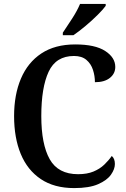

<svg xmlns="http://www.w3.org/2000/svg" viewBox="-20 -951 645 981"><path d="M359 10Q257 10 188.5 -36Q120 -82 86 -164.5Q52 -247 52 -358Q52 -467 87 -549.5Q122 -632 191.5 -678Q261 -724 364 -724Q466 -724 517.5 -690.5Q569 -657 569 -609Q569 -575 541.5 -553Q514 -531 465 -531Q465 -563 455 -594Q445 -625 421.5 -645Q398 -665 358 -665Q266 -665 228.5 -584.5Q191 -504 191 -358Q191 -214 234 -137.5Q277 -61 379 -61Q425 -61 457.5 -74.5Q490 -88 512.5 -109.5Q535 -131 551 -154Q567 -141 567 -113Q567 -87 547 -58.5Q527 -30 481.5 -10Q436 10 359 10ZM301 -784Q322 -815 348.5 -856Q375 -897 389 -931H520V-921Q508 -904 479.5 -875.5Q451 -847 417 -818.5Q383 -790 355 -771H301Z"/></svg>

Font: Noto Serif Bengali SemiCondensed SemiBold
Style: Regular
Weight: 600
Width: 4
Designer: Juan Bruce, Universal Thirst, Indian Type Foundry and the Monotype Design Team.
Foundry: Monotype Imaging Inc.
Version: Version 2.003; ttfautohint (v1.8.4.7-5d5b)